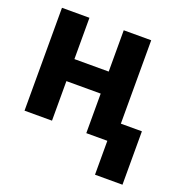

<svg xmlns="http://www.w3.org/2000/svg" viewBox="-127 -640 882 926"><g transform="rotate(20 314.5 -177.0)"><path d="M35 0H176V-203H352V0H460V174H601V-100H493V-528H352V-316H176V-528H35Z"/></g></svg>

Font: Asimov Pro
Style: Bd
Weight: 700
Designer: Google
Version: Version 2.000980; 2014